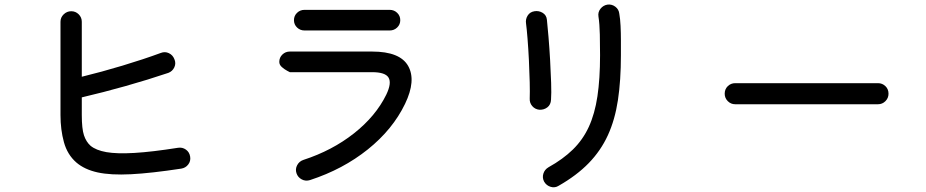

<svg xmlns="http://www.w3.org/2000/svg" viewBox="-20 -782 4040 838"><path d="M771 -46Q640 -26 551.5 -21.5Q463 -17 406 -29.5Q349 -42 313 -73Q274 -107 259 -161.5Q244 -216 244 -280V-687Q244 -706 258 -719.5Q272 -733 291 -733Q310 -733 323.5 -719.5Q337 -706 337 -687V-447Q423 -468 514.5 -495.5Q606 -523 682 -551Q700 -558 717 -550Q734 -542 741 -524Q749 -506 741 -488.5Q733 -471 715 -464Q626 -434 528.5 -406.5Q431 -379 337 -357V-280Q337 -220 346.5 -191.5Q356 -163 375 -146Q399 -126 444.5 -118Q490 -110 566.5 -114.5Q643 -119 757 -137Q776 -140 791.5 -129Q807 -118 810 -98Q813 -79 801.5 -64Q790 -49 771 -46Z M1333 4Q1314 10 1297 1Q1280 -8 1274 -26Q1268 -44 1277 -61Q1286 -78 1304 -84Q1430 -125 1525 -200Q1620 -275 1666 -369Q1690 -419 1676 -443Q1662 -467 1604 -467H1245Q1245 -467 1233.5 -473Q1222 -479 1210.5 -489Q1199 -499 1199 -512Q1199 -531 1212.5 -544Q1226 -557 1245 -557H1604Q1726 -557 1761.5 -494Q1797 -431 1748 -329Q1694 -217 1585.5 -130Q1477 -43 1333 4ZM1309 -649Q1290 -649 1276.5 -662Q1263 -675 1263 -694Q1263 -713 1276.5 -726Q1290 -739 1309 -739H1681Q1700 -739 1713.5 -726Q1727 -713 1727 -694Q1727 -675 1713.5 -662Q1700 -649 1681 -649Z M2418 29Q2402 39 2383.5 33.5Q2365 28 2355 11Q2346 -6 2351.5 -24Q2357 -42 2374 -52Q2437 -87 2480.5 -129.5Q2524 -172 2550 -228.5Q2576 -285 2587.5 -361.5Q2599 -438 2599 -541Q2599 -585 2598 -631.5Q2597 -678 2592 -710Q2589 -729 2601 -744Q2613 -759 2632 -762Q2651 -764 2666 -752.5Q2681 -741 2683 -722Q2687 -700 2688.5 -669Q2690 -638 2690 -607Q2690 -576 2690 -553Q2690 -545 2690 -541Q2690 -431 2677 -345Q2664 -259 2633 -191.5Q2602 -124 2549.5 -70Q2497 -16 2418 29ZM2334 -303Q2315 -305 2303 -319Q2291 -333 2292 -352Q2293 -378 2292 -423Q2291 -468 2288.5 -518.5Q2286 -569 2282.5 -613Q2279 -657 2276 -679Q2273 -698 2283 -714Q2293 -730 2313 -733Q2332 -736 2348.5 -726Q2365 -716 2367 -696Q2370 -668 2374 -620.5Q2378 -573 2381 -520Q2384 -467 2385.5 -420.5Q2387 -374 2385 -347Q2384 -325 2369 -313.5Q2354 -302 2334 -303Z M3189 -327Q3170 -327 3156.5 -340.5Q3143 -354 3143 -373Q3143 -393 3156.5 -406Q3170 -419 3189 -419H3812Q3831 -419 3844.5 -406Q3858 -393 3858 -373Q3858 -354 3844.5 -340.5Q3831 -327 3812 -327Z"/></svg>

Font: Zen Maru Gothic Medium
Style: Regular
Weight: 500
Designer: Yoshimichi Ohira
Foundry: Positype
Version: Version 1.001